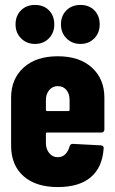

<svg xmlns="http://www.w3.org/2000/svg" viewBox="-20 -750 464 778"><path d="M25 -160V-354Q25 -430 75.5 -476Q126 -522 214 -522Q302 -522 352.5 -476Q403 -430 403 -354V-225Q403 -220 399.5 -216.5Q396 -213 391 -213H171Q166 -213 166 -208V-171Q166 -146 179.5 -129.5Q193 -113 214 -113Q233 -113 245 -125.5Q257 -138 262 -157Q265 -167 275 -167L389 -161Q394 -161 397.5 -157.5Q401 -154 400 -149Q395 -72 348 -32Q301 8 214 8Q125 8 75 -36.5Q25 -81 25 -160ZM171 -300H257Q262 -300 262 -305V-344Q262 -370 249 -385.5Q236 -401 214 -401Q193 -401 179.5 -385Q166 -369 166 -344V-305Q166 -300 171 -300ZM227 -651Q227 -686 249 -708Q271 -730 306 -730Q341 -730 362.5 -708Q384 -686 384 -651Q384 -617 362 -594.5Q340 -572 306 -572Q272 -572 249.5 -594.5Q227 -617 227 -651ZM122 -730Q157 -730 178.5 -708Q200 -686 200 -651Q200 -617 178 -594.5Q156 -572 122 -572Q88 -572 65.5 -594.5Q43 -617 43 -651Q43 -686 65 -708Q87 -730 122 -730Z"/></svg>

Font: Barlow Condensed
Style: Bold
Weight: 700
Width: 3
Designer: Jeremy Tribby
Foundry: Tribby Type
Version: Version 1.500